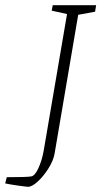

<svg xmlns="http://www.w3.org/2000/svg" viewBox="-94 -614 390 739"><path d="M272 -569 207 -557 116 -22Q111 5 92 35Q73 65 51 85Q29 105 14 105Q1 104 -27 100Q-55 96 -74 92L-68 68Q11 68 26 65Q40 63 53.5 34Q67 5 74 -33L164 -560L105 -573L109 -594H276Z"/></svg>

Font: Grenze ExtraLight
Style: Italic
Weight: 275
Italic angle: -10°
Designer: Renata Polastri
Foundry: Omnibus-Type
Version: Version 1.002; ttfautohint (v1.8)